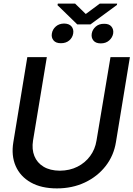

<svg xmlns="http://www.w3.org/2000/svg" viewBox="-20 -1049 751 1081"><path d="M602.1 -727.5H711.4L632.8 -249Q620.6 -172.9 574.7 -114Q528.8 -55.2 458 -21.7Q387.2 11.7 300.3 11.7Q212.9 11.7 153.6 -21.7Q94.2 -55.2 68.4 -114Q42.5 -172.9 55.2 -249L133.8 -727.5H243.7L166 -257.8Q158.2 -208.5 173.6 -170.4Q189 -132.3 225.3 -110.4Q261.7 -88.4 316.9 -87.9Q372.6 -88.4 416 -110.4Q459.5 -132.3 487.5 -170.4Q515.6 -208.5 523.4 -257.8ZM272 -860.4Q275.9 -883.8 294.2 -899.9Q312.5 -916 340.8 -916.5Q369.6 -916 382.8 -899.9Q396 -883.8 392.1 -860.4Q388.2 -836.9 369.9 -821.3Q351.6 -805.7 322.8 -805.7Q294.4 -805.7 281.2 -821.8Q268.1 -837.9 272 -860.4ZM496.6 -860.4Q500.5 -882.8 519 -899.2Q537.6 -915.5 566.4 -915Q594.2 -915.5 607.4 -899.4Q620.6 -883.3 617.2 -860.4Q613.3 -837.9 594.7 -821.3Q576.2 -804.7 547.4 -804.7Q519 -804.7 505.9 -820.8Q492.7 -836.9 496.6 -860.4ZM402.8 -1028.8 462.9 -970.2 542 -1028.8H639.6L638.2 -1021L489.3 -911.6H415L303.7 -1020L305.7 -1028.8Z"/></svg>

Font: Inter Tight Medium
Style: Italic
Weight: 500
Italic angle: -9.39999°
Designer: Rasmus Andersson
Foundry: rsms
Version: Version 3.004